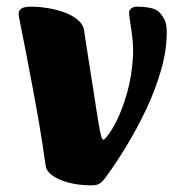

<svg xmlns="http://www.w3.org/2000/svg" viewBox="-20 -544 528 577"><path d="M253.8 13Q218.6 13 187.9 5.2Q157.3 -2.6 138.2 -16.1Q119.1 -29.7 117.1 -46.2Q108.5 -109.1 97.7 -172.2Q86.8 -235.3 75.9 -292.6Q64.9 -350 56.2 -395.8Q47.4 -441.5 41.7 -469.3Q35.9 -497.2 35.9 -501.4Q35.9 -513.2 44.9 -518.6Q53.8 -524 73.6 -524Q96.2 -524 123.1 -519.7Q150.1 -515.5 175.1 -506.2Q200.2 -496.9 216.4 -481.8Q232.6 -466.8 233.6 -445.7Q234.8 -439.5 238.4 -415Q242 -390.4 247.5 -355.8Q253.1 -321.3 259.1 -283.1Q265.1 -244.9 270.3 -210.4Q275.5 -175.8 280.2 -151.4Q282.5 -140.2 284.5 -133Q286.5 -125.7 292 -123.8Q307.2 -137 326.6 -173.3Q346 -209.6 361.3 -262.7Q376.6 -315.7 379.8 -377Q380.8 -404.3 377.8 -430.5Q374.7 -456.7 371.3 -476.9Q367.9 -497.2 367.9 -506.2Q367.9 -514 374.8 -519Q381.7 -524 391 -524Q411.8 -524 432.3 -520.1Q452.7 -516.2 463.7 -501.9Q468 -495.9 474.5 -484.6Q481.1 -473.3 481.1 -445.6Q481.1 -392.8 464.2 -333.8Q447.3 -274.7 419.5 -215.8Q391.6 -156.9 359.1 -103.6Q326.7 -50.4 296 -8.8Q285.7 4.2 277.9 8.6Q270.1 13 253.8 13Z"/></svg>

Font: Briem Hand Thin
Style: Regular
Weight: 100
Designer: Gunnlaugur SE Briem, Eben Sorkin
Foundry: Sorkin Type Co.
Version: Version 1.003